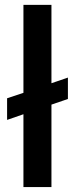

<svg xmlns="http://www.w3.org/2000/svg" viewBox="-20 -760 304 780"><path d="M75.2 0V-295.9L8.8 -272.9V-360.8L75.2 -382.8V-740.2H189V-421.9L255.9 -444.8V-357.9L189 -335V0Z"/></svg>

Font: SVN-Poppins Medium
Style: Regular
Weight: 500
Designer: Ninad Kale (Devanagari), Jonny Pinhorn (Latin)
Foundry: Indian Type Foundry
Version: Version 3.002 2017